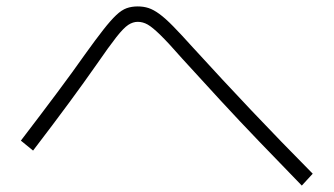

<svg xmlns="http://www.w3.org/2000/svg" viewBox="-20 -643 1040 598"><path d="M920 -65Q851 -136 788.5 -201Q726 -266 667 -330Q608 -394 547 -461Q505 -509 480 -533.5Q455 -558 440 -566.5Q425 -575 409 -575Q394 -575 379.5 -565.5Q365 -556 342.5 -527.5Q320 -499 280 -441Q243 -388 195.5 -323.5Q148 -259 83 -174L45 -205Q110 -290 158.5 -355Q207 -420 245 -474Q278 -520 301.5 -550Q325 -580 342 -596Q359 -612 374.5 -617.5Q390 -623 409 -623Q427 -623 442.5 -618Q458 -613 476.5 -599.5Q495 -586 519.5 -561Q544 -536 580 -496Q674 -393 764 -298Q854 -203 954 -102Z"/></svg>

Font: M PLUS 1 Thin Light
Style: Regular
Weight: 300
Version: Version 1.001